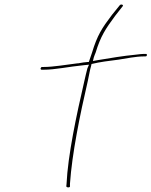

<svg xmlns="http://www.w3.org/2000/svg" viewBox="-20 -740 660 837"><path d="M157 -442C156 -439 159 -436 161 -436H169C222 -436 276 -449 347 -456L368 -458L361 -442C356 -425 353 -408 348 -388C313 -237 276 -64 270 63L269 72C270 79 287 78 285 72V62V61C294 -70 328 -237 363 -388C368 -410 371 -432 377 -452L379 -461C416 -470 457 -475 497 -480C528 -485 574 -494 604 -494H613C617 -494 619 -495 620 -498C621 -503 620 -505 616 -505H607C602 -505 588 -504 566 -501C522 -497 460 -487 407 -478L385 -474L389 -490C391 -497 394 -503 397 -511C419 -583 440 -614 482 -671L515 -713C520 -720 506 -723 502 -717L468 -675C424 -617 404 -586 381 -510C377 -499 372 -484 368 -472V-470H365C349 -469 338 -467 321 -464H318C268 -458 213 -448 170 -448H163C160 -448 158 -445 157 -442ZM377 -450H379ZM502 -717V-718Z"/></svg>

Font: Stray Cat
Style: HlExtObl
Weight: 100
Version: Version 1.0